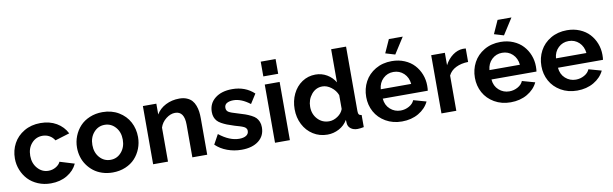

<svg xmlns="http://www.w3.org/2000/svg" viewBox="-47 -1211 5431 1702"><g transform="rotate(-10 2668.5 -360.0)"><path d="M305.2 9.8Q243.2 9.8 190.4 -12.5Q137.7 -34.7 102.5 -72Q67.4 -109.4 47.6 -158.7Q27.8 -208 27.8 -262.2Q27.8 -335.9 60.8 -397Q93.8 -458 157.5 -495.6Q221.2 -533.2 304.2 -533.2Q387.2 -533.2 448.7 -497.1Q510.3 -460.9 541 -398.9L410.2 -358.9Q393.6 -387.2 365.2 -403.1Q336.9 -418.9 303.2 -418.9Q244.6 -418.9 205.3 -375Q166 -331.1 166 -262.2Q166 -194.3 206.1 -149.2Q246.1 -104 303.2 -104Q338.9 -104 369.4 -121.6Q399.9 -139.2 412.1 -166L543 -126Q515.1 -64.9 452.1 -27.6Q389.2 9.8 305.2 9.8Z M586.9 -261.2Q586.9 -315.9 606.4 -365.2Q626 -414.6 660.6 -451.9Q695.3 -489.3 747.8 -511.2Q800.3 -533.2 862.3 -533.2Q944.8 -533.2 1008.1 -495.4Q1071.3 -457.5 1103.8 -396.2Q1136.2 -335 1136.2 -261.2Q1136.2 -207 1117.2 -158Q1098.1 -108.9 1063.7 -71.5Q1029.3 -34.2 977.1 -12.2Q924.8 9.8 862.3 9.8Q812 9.8 768.1 -4.6Q724.1 -19 691.4 -44.4Q658.7 -69.8 634.8 -103.8Q610.8 -137.7 598.9 -178Q586.9 -218.3 586.9 -261.2ZM862.3 -104Q920.4 -104 959.7 -148.9Q999 -193.8 999 -262.2Q999 -330.1 959.7 -374.5Q920.4 -418.9 862.3 -418.9Q804.2 -418.9 764.6 -374Q725.1 -329.1 725.1 -261.2Q725.1 -192.9 764.4 -148.4Q803.7 -104 862.3 -104Z M1712.9 0H1579.1V-293.9Q1579.1 -415 1496.1 -415Q1454.6 -415 1414.6 -383.8Q1374.5 -352.5 1359.9 -306.2V0H1226.1V-523.9H1347.2V-426.8Q1376.5 -476.6 1431.9 -504.9Q1487.3 -533.2 1555.2 -533.2Q1593.3 -533.2 1621.8 -521.2Q1650.4 -509.3 1667.5 -490.2Q1684.6 -471.2 1695.1 -443.4Q1705.6 -415.5 1709.2 -387.9Q1712.9 -360.4 1712.9 -327.1Z M2022.5 9.8Q1954.6 9.8 1893.6 -12.7Q1832.5 -35.2 1789.6 -77.1L1837.4 -164.1Q1931.2 -89.8 2017.6 -89.8Q2057.1 -89.8 2080.3 -104.2Q2103.5 -118.7 2103.5 -146Q2103.5 -152.3 2102.3 -157.5Q2101.1 -162.6 2097.4 -167.2Q2093.8 -171.9 2090.8 -175.3Q2087.9 -178.7 2080.6 -182.4Q2073.2 -186 2068.4 -188.2Q2063.5 -190.4 2052.7 -194.1Q2042 -197.8 2035.9 -199.5Q2029.8 -201.2 2015.6 -205.3Q2001.5 -209.5 1993.7 -211.9Q1955.1 -224.1 1930.4 -233.9Q1905.8 -243.7 1882.3 -256.8Q1858.9 -270 1846.2 -284.7Q1833.5 -299.3 1825.9 -319.3Q1818.4 -339.4 1818.4 -365.2Q1818.4 -442.4 1876.5 -488.3Q1934.6 -534.2 2030.8 -534.2Q2148.4 -534.2 2227.5 -460L2173.3 -375Q2095.2 -435.1 2024.4 -435.1Q1989.3 -435.1 1966.3 -422.4Q1943.4 -409.7 1943.4 -380.9Q1943.4 -355 1963.9 -342.5Q1984.4 -330.1 2038.6 -314.9Q2082 -302.2 2107.4 -293.2Q2132.8 -284.2 2159.9 -270.5Q2187 -256.8 2200.9 -241.9Q2214.8 -227.1 2223.6 -205.6Q2232.4 -184.1 2232.4 -155.8Q2232.4 -78.6 2175.5 -34.4Q2118.7 9.8 2022.5 9.8Z M2323.2 -597.2V-730H2457V-597.2ZM2323.2 0V-523.9H2457V0Z M2545.9 -262.2Q2545.9 -336.9 2575.7 -398.9Q2605.5 -460.9 2659.4 -497.1Q2713.4 -533.2 2780.3 -533.2Q2836.4 -533.2 2883.1 -505.6Q2929.7 -478 2957 -432.1V-730H3091.3V-149.9Q3091.3 -128.4 3098.1 -119.4Q3105 -110.4 3122.1 -108.9V0Q3087.4 6.8 3064.9 6.8Q3029.3 6.8 3005.6 -11Q2981.9 -28.8 2979 -58.1L2977.1 -90.8Q2948.7 -42.5 2899.4 -16.4Q2850.1 9.8 2794.9 9.8Q2723.6 9.8 2666.5 -26.4Q2609.4 -62.5 2577.6 -124.8Q2545.9 -187 2545.9 -262.2ZM2957 -191.9V-316.9Q2940.4 -360.4 2901.6 -389.6Q2862.8 -418.9 2822.3 -418.9Q2763.2 -418.9 2724.1 -371.3Q2685.1 -323.7 2685.1 -258.8Q2685.1 -193.4 2726.3 -148.7Q2767.6 -104 2830.1 -104Q2869.1 -104 2906.5 -129.2Q2943.8 -154.3 2957 -191.9Z M3508.8 -585 3422.9 -610.8 3476.6 -730H3601.6ZM3465.8 9.8Q3383.8 9.8 3319.8 -27.3Q3255.9 -64.5 3222.7 -125.2Q3189.5 -186 3189.5 -258.8Q3189.5 -333.5 3222.7 -395.8Q3255.9 -458 3319.8 -495.6Q3383.8 -533.2 3466.8 -533.2Q3529.3 -533.2 3581.3 -511.2Q3633.3 -489.3 3667.7 -451.9Q3702.1 -414.6 3720.9 -366.2Q3739.7 -317.9 3739.7 -264.2Q3739.7 -236.3 3736.8 -219.2H3331.5Q3336.4 -159.7 3376.5 -123.8Q3416.5 -87.9 3470.7 -87.9Q3511.2 -87.9 3546.6 -107.7Q3582 -127.4 3594.7 -159.2L3709.5 -127Q3680.2 -65.4 3615.5 -27.8Q3550.8 9.8 3465.8 9.8ZM3328.6 -304.2H3602.5Q3596.7 -363.3 3558.3 -399.7Q3520 -436 3464.8 -436Q3410.6 -436 3372.1 -399.4Q3333.5 -362.8 3328.6 -304.2Z M4133.3 -408.2Q4070.8 -407.2 4023.2 -383.8Q3975.6 -360.4 3955.1 -316.9V0H3821.3V-523.9H3944.3V-412.1Q3972.2 -465.3 4015.4 -497.1Q4058.6 -528.8 4106.4 -530.8Q4127.4 -530.8 4133.3 -529.8Z M4487.3 -585 4401.4 -610.8 4455.1 -730H4580.1ZM4444.3 9.8Q4362.3 9.8 4298.3 -27.3Q4234.4 -64.5 4201.2 -125.2Q4168 -186 4168 -258.8Q4168 -333.5 4201.2 -395.8Q4234.4 -458 4298.3 -495.6Q4362.3 -533.2 4445.3 -533.2Q4507.8 -533.2 4559.8 -511.2Q4611.8 -489.3 4646.2 -451.9Q4680.7 -414.6 4699.5 -366.2Q4718.3 -317.9 4718.3 -264.2Q4718.3 -236.3 4715.3 -219.2H4310.1Q4314.9 -159.7 4355 -123.8Q4395 -87.9 4449.2 -87.9Q4489.7 -87.9 4525.1 -107.7Q4560.5 -127.4 4573.2 -159.2L4688 -127Q4658.7 -65.4 4594 -27.8Q4529.3 9.8 4444.3 9.8ZM4307.1 -304.2H4581.1Q4575.2 -363.3 4536.9 -399.7Q4498.5 -436 4443.4 -436Q4389.2 -436 4350.6 -399.4Q4312 -362.8 4307.1 -304.2Z M5043 9.8Q4960.9 9.8 4897 -27.3Q4833 -64.5 4799.8 -125.2Q4766.6 -186 4766.6 -258.8Q4766.6 -333.5 4799.8 -395.8Q4833 -458 4897 -495.6Q4960.9 -533.2 5043.9 -533.2Q5106.4 -533.2 5158.4 -511.2Q5210.4 -489.3 5244.9 -451.9Q5279.3 -414.6 5298.1 -366.2Q5316.9 -317.9 5316.9 -264.2Q5316.9 -236.3 5314 -219.2H4908.7Q4913.6 -159.7 4953.6 -123.8Q4993.7 -87.9 5047.9 -87.9Q5088.4 -87.9 5123.8 -107.7Q5159.2 -127.4 5171.9 -159.2L5286.6 -127Q5257.3 -65.4 5192.6 -27.8Q5127.9 9.8 5043 9.8ZM4905.8 -304.2H5179.7Q5173.8 -363.3 5135.5 -399.7Q5097.2 -436 5042 -436Q4987.8 -436 4949.2 -399.4Q4910.6 -362.8 4905.8 -304.2Z"/></g></svg>

Font: Rawline
Style: Bold
Weight: 700
Designer: Matt McInerney, Pablo Impallari, Rodrigo Fuenzalida
Foundry: Matt McInerney, Pablo Impallari, Rodrigo Fuenzalida
Version: Version 4.020;PS 004.020;hotconv 1.0.88;makeotf.lib2.5.64775